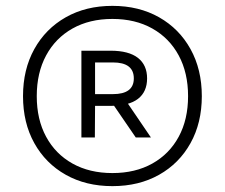

<svg xmlns="http://www.w3.org/2000/svg" viewBox="-20 -769 767 655"><path d="M363.5 -134Q273 -134 204.3 -172.8Q135.5 -211.5 97 -280.8Q58.5 -350 58.5 -441Q58.5 -532 97 -601.5Q135.5 -671 204.3 -710Q273 -749 363.5 -749Q454 -749 522.8 -710Q591.5 -671 630 -601.5Q668.5 -532 668.5 -441Q668.5 -350 630 -280.8Q591.5 -211.5 522.8 -172.8Q454 -134 363.5 -134ZM443.2 -300 366.6 -411.8 410 -424.8 494.9 -300ZM363.5 -178.6Q441.6 -178.6 499.7 -211.1Q557.8 -243.6 589.7 -302.6Q621.6 -361.5 621.6 -441Q621.6 -520.6 589.7 -579.8Q557.8 -639 499.7 -671.7Q441.6 -704.4 363.5 -704.4Q285.4 -704.4 227.3 -671.7Q169.2 -639 137.3 -579.8Q105.4 -520.6 105.4 -441Q105.4 -361.5 137.3 -302.6Q169.2 -243.6 227.3 -211.1Q285.4 -178.6 363.5 -178.6ZM257.7 -300V-596H357.3Q419.1 -596 450.5 -571.6Q481.8 -547.1 481.8 -501.5Q481.8 -455.9 450.9 -431.9Q419.9 -407.8 357.3 -407.8H304.3L303.6 -300ZM304.3 -447.9H365.1Q436.5 -447.9 436.5 -501.5Q436.5 -556 365.1 -556H304.3Z"/></svg>

Font: Encode Sans SC Condensed Thin
Style: Regular
Weight: 100
Width: 3
Designer: Multiple Designers
Foundry: Impallari Type
Version: Version 3.002